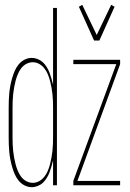

<svg xmlns="http://www.w3.org/2000/svg" viewBox="-20 -768 540 796"><path d="M112 8Q96 8 81.5 0.5Q67 -7 57 -19.5Q47 -32 41 -46Q35 -60 30.5 -75.5Q26 -91 23 -106.5Q20 -122 18.5 -137.5Q17 -153 16.5 -168.5Q16 -184 16 -200V-320Q16 -336 16.5 -351.5Q17 -367 18.5 -382.5Q20 -398 23 -413.5Q26 -429 30.5 -444.5Q35 -460 41 -474Q47 -488 57 -500.5Q67 -513 81.5 -520.5Q96 -528 112 -528Q124 -528 136.5 -523Q149 -518 158 -509.5Q167 -501 174 -489.5Q181 -478 185.5 -466Q190 -454 193.5 -441.5Q197 -429 200 -417V-735H216V0H200V-103Q197 -91 193.5 -78.5Q190 -66 185.5 -54Q181 -42 174 -30.5Q167 -19 158 -10.5Q149 -2 136.5 3Q124 8 112 8ZM116 -10Q130 -10 142.5 -17Q155 -24 164 -35.5Q173 -47 178.5 -60.5Q184 -74 187.5 -87.5Q191 -101 193.5 -115Q196 -129 197.5 -143Q199 -157 199.5 -171.5Q200 -186 200 -200V-320Q200 -334 199.5 -348.5Q199 -363 197.5 -377Q196 -391 193.5 -405Q191 -419 187.5 -432.5Q184 -446 178.5 -459.5Q173 -473 164 -484.5Q155 -496 142.5 -503Q130 -510 116 -510Q102 -510 89 -503Q76 -496 67.5 -484.5Q59 -473 53.5 -459.5Q48 -446 44.5 -432.5Q41 -419 38.5 -405Q36 -391 34.5 -377Q33 -363 32.5 -348.5Q32 -334 32 -320V-200Q32 -186 32.5 -171.5Q33 -157 34.5 -143Q36 -129 38.5 -115Q41 -101 44.5 -87.5Q48 -74 53.5 -60.5Q59 -47 67.5 -35.5Q76 -24 89 -17Q102 -10 116 -10ZM370 -600 307 -740 321 -748 381 -623 441 -748 455 -740 392 -600ZM284 0V-18L462 -502H284V-520H478V-502L301 -18H478V0Z"/></svg>

Font: Iosevka Thin
Style: Regular
Weight: 100
Monospace: yes
Designer: Belleve Invis
Foundry: Belleve Invis
Version: Version 32.5.0; ttfautohint (v1.8.4)